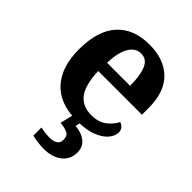

<svg xmlns="http://www.w3.org/2000/svg" viewBox="-223 -664 1019 1019"><g transform="rotate(45 286.0 -154.5)"><path d="M306 10Q178 10 112.5 -62.5Q47 -135 47 -265Q47 -406 111.5 -477.5Q176 -549 295 -549Q404 -549 466.5 -488Q529 -427 529 -308V-257H201Q204 -157 238.5 -111Q273 -65 341 -65Q392 -65 425 -89.5Q458 -114 475 -148Q489 -144 499 -132.5Q509 -121 509 -104Q509 -78 488 -52Q467 -26 422.5 -8Q378 10 306 10ZM376 -321Q376 -397 358 -440.5Q340 -484 297 -484Q255 -484 230.5 -442.5Q206 -401 203 -321ZM287 240Q271 240 244.5 237Q218 234 200 229V168Q238 176 268 176Q296 176 312.5 165.5Q329 155 329 130Q329 101 307.5 91Q286 81 254 79L275 -9H332L322 34Q371 38 400 62Q429 86 429 126Q429 179 390 209.5Q351 240 287 240Z"/></g></svg>

Font: Noto Serif
Style: Bold
Weight: 700
Designer: Monotype Design Team
Foundry: Monotype Imaging Inc.
Version: Version 2.014